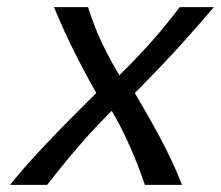

<svg xmlns="http://www.w3.org/2000/svg" viewBox="-20 -520 622 540"><path d="M315.8 -308.3C255 -409.2 240 -464.2 227.5 -500H131.7C155.8 -443.3 183.3 -378.3 250.8 -258.3C118.3 -127.5 52.5 -55.8 8.3 0H112.5C130 -21.7 205 -120.8 294.2 -208.3C346.7 -120.8 380 -21.7 387.5 0H491.7C470.8 -55.8 436.7 -127.5 359.2 -258.3C478.3 -378.3 532.5 -443.3 581.7 -500H485.8C456.7 -464.2 418.3 -409.2 315.8 -308.3Z"/></svg>

Font: BoonHome
Style: Book Oblique
Weight: 400
Italic angle: -12°
Designer: Sungsit Sawaiwan
Foundry: Sungsit Sawaiwan
Version: Version 0.2